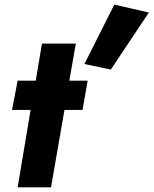

<svg xmlns="http://www.w3.org/2000/svg" viewBox="-20 -808 662 828"><path d="M161 -620 134 -460H56L32 -334H112L56 0H200L258 -334H336L358 -460H279L307 -620ZM473 -788 344 -532 458 -508 622 -754Z"/></svg>

Font: Jost* 700 Bold Italic
Style: Bold Italic
Weight: 700
Italic angle: -10°
Version: Version 3.200; ttfautohint (v0.97) -l 8 -r 50 -G 200 -x 14 -